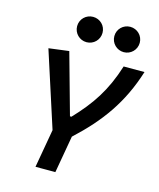

<svg xmlns="http://www.w3.org/2000/svg" viewBox="-133 -1018 921 1112"><g transform="rotate(15 327.5 -462.5)"><path d="M187.5 0H306.6L345.7 -223.1C493.7 -359.9 593.3 -495.6 655.3 -693.4H530.3C481.4 -538.1 416 -442.4 313.5 -334H304.7L203.1 -698.2L82 -682.6L228 -230.5ZM285.6 -773.4C328.1 -773.4 361.8 -807.1 361.8 -849.6C361.8 -892.1 328.1 -925.3 285.6 -925.3C243.7 -925.3 209.5 -892.1 209.5 -849.6C209.5 -807.1 243.7 -773.4 285.6 -773.4ZM508.8 -773.4C550.8 -773.4 585 -807.1 585 -849.6C585 -892.1 550.8 -925.3 508.8 -925.3C466.8 -925.3 432.6 -892.1 432.6 -849.6C432.6 -807.1 466.8 -773.4 508.8 -773.4Z"/></g></svg>

Font: Cascadia Mono PL SemiBold
Style: Italic
Weight: 600
Italic angle: -10°
Monospace: yes
Designer: Aaron Bell
Foundry: Saja Typeworks
Version: Version 2404.023